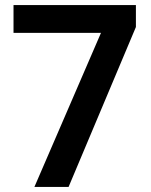

<svg xmlns="http://www.w3.org/2000/svg" viewBox="-20 -733 591 753"><path d="M376 -604 115 0H249L513 -627V-713H33V-604Z"/></svg>

Font: Noto Sans Bengali UI SemiBold
Style: Regular
Weight: 600
Designer: Jelle Bosma - Monotype Design Team
Foundry: Monotype Imaging Inc.
Version: Version 2.003